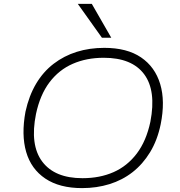

<svg xmlns="http://www.w3.org/2000/svg" viewBox="-20 -959 923 987"><path d="M402 8Q286 8 213 -41Q140 -90 114.5 -178Q89 -266 111 -385Q129 -467 165.5 -528.5Q202 -590 255.5 -631Q309 -672 374.5 -692.5Q440 -713 516 -713Q633 -713 705 -664Q777 -615 803.5 -527Q830 -439 806 -320Q789 -238 751.5 -176.5Q714 -115 661.5 -74Q609 -33 543 -12.5Q477 8 402 8ZM404 -43Q493 -43 563.5 -74Q634 -105 683 -169.5Q732 -234 753 -333Q784 -493 721 -577.5Q658 -662 513 -662Q425 -662 354 -631Q283 -600 234.5 -536Q186 -472 165 -373Q133 -214 197 -128.5Q261 -43 404 -43ZM504 -765 380 -939H452L552 -765Z"/></svg>

Font: Nunito Sans 7pt SemiExpanded ExtraLight
Style: Italic
Weight: 250
Width: 6
Italic angle: -9°
Designer: Vernon Adams
Foundry: Vernon Adams
Version: Version 3.101;gftools[0.9.27]